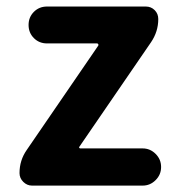

<svg xmlns="http://www.w3.org/2000/svg" viewBox="-20 -580 551 600"><path d="M80.1 0Q64.5 0 52.7 -11.7Q41 -23.4 41 -39.1Q41 -79.1 63.5 -111.3L287.1 -437.5Q288.1 -439.5 287.1 -441.9Q286.1 -444.3 283.2 -444.3H127Q102.5 -444.3 85.9 -460.9Q69.3 -477.5 69.3 -502Q69.3 -526.4 85.9 -543Q102.5 -559.6 127 -559.6H435.5Q452.1 -559.6 463.4 -548.3Q474.6 -537.1 474.6 -520.5Q474.6 -481.4 452.1 -448.2L228.5 -122.1Q226.6 -120.1 227.5 -118.2Q228.5 -116.2 231.4 -116.2H425.8Q449.2 -116.2 466.3 -99.1Q483.4 -82 483.4 -58.6V-57.6Q483.4 -34.2 466.3 -17.1Q449.2 0 425.8 0Z"/></svg>

Font: Gen Jyuu Gothic Bold
Style: Bold
Weight: 700
Designer: [Source Han Sans]
Ryoko NISHIZUKA  (kana & ideographs); Paul D. Hunt (Latin, Greek & Cyrillic); Wenlong ZHANG  (bopomofo
Version: Version 1.002.20150607